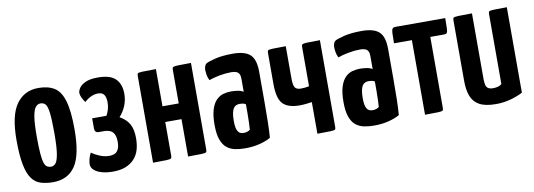

<svg xmlns="http://www.w3.org/2000/svg" viewBox="-47 -774 2910 1047"><g transform="rotate(-10 1408.0 -250.0)"><path d="M180 10Q141 10 111 0.5Q81 -9 61.5 -36.5Q42 -64 32 -115.5Q22 -167 22 -251Q22 -387 66 -448.5Q110 -510 188 -510Q242 -510 276.5 -488.5Q311 -467 327.5 -411Q344 -355 344 -254Q344 -111 302.5 -50.5Q261 10 180 10ZM183 -75Q197 -75 208 -87Q219 -99 225.5 -137Q232 -175 232 -252Q232 -327 227.5 -364Q223 -401 213 -413Q203 -425 185 -425Q170 -425 158.5 -412Q147 -399 140.5 -361.5Q134 -324 134 -251Q134 -192 137 -156Q140 -120 146 -103Q152 -86 161.5 -80.5Q171 -75 183 -75Z M510 10Q477 10 450 2.5Q423 -5 407.5 -19Q392 -33 392 -52Q392 -62 396 -79Q400 -96 409 -113Q429 -99 454.5 -88.5Q480 -78 507 -78Q522 -78 534.5 -83Q547 -88 555.5 -103Q564 -118 564 -147Q564 -182 549 -199Q534 -216 500 -216H471Q449 -216 449 -240V-296H528Q538 -314 542.5 -331.5Q547 -349 547 -368Q547 -394 537.5 -409Q528 -424 503 -424Q484 -424 464.5 -415Q445 -406 428 -390Q418 -403 411 -418Q404 -433 404 -444Q404 -456 414 -471.5Q424 -487 449 -498.5Q474 -510 518 -510Q586 -510 615.5 -480.5Q645 -451 645 -398Q645 -362 632 -331Q619 -300 597 -276Q633 -256 649.5 -226.5Q666 -197 666 -149Q666 -113 657.5 -84Q649 -55 629.5 -34Q610 -13 581 -1.5Q552 10 510 10Z M734 0V-481Q734 -491 737.5 -494.5Q741 -498 763 -499Q785 -500 838 -500V-294H928V-481Q928 -491 932.5 -494.5Q937 -498 959 -499Q981 -500 1032 -500V-19Q1032 -9 1028 -5.5Q1024 -2 1003 -1Q982 0 928 0V-207H838V-19Q838 -9 833.5 -5.5Q829 -2 808 -1Q787 0 734 0Z M1242 10Q1214 10 1188.5 5Q1163 0 1143 -15.5Q1123 -31 1111.5 -62Q1100 -93 1100 -145Q1100 -196 1110 -228.5Q1120 -261 1137.5 -279Q1155 -297 1176.5 -303Q1198 -309 1221 -309Q1233 -309 1253.5 -306.5Q1274 -304 1288 -295Q1288 -295 1288 -307.5Q1288 -320 1288 -336.5Q1288 -353 1288 -367Q1288 -384 1283 -393.5Q1278 -403 1267.5 -407.5Q1257 -412 1239 -412Q1208 -412 1173.5 -405.5Q1139 -399 1115 -390Q1107 -406 1104.5 -422Q1102 -438 1102 -449Q1102 -458 1105 -467.5Q1108 -477 1114 -482Q1126 -490 1166 -500Q1206 -510 1265 -510Q1332 -510 1361 -483Q1390 -456 1390 -388V-339Q1390 -282 1390 -223Q1390 -164 1389 -112Q1388 -60 1385 -23Q1361 -9 1324.5 0.5Q1288 10 1242 10ZM1250 -74Q1260 -74 1270.5 -77.5Q1281 -81 1285 -86Q1286 -99 1287 -123.5Q1288 -148 1288 -175.5Q1288 -203 1288 -226Q1281 -231 1271.5 -232.5Q1262 -234 1255 -234Q1245 -234 1236 -230.5Q1227 -227 1220.5 -217.5Q1214 -208 1210.5 -191Q1207 -174 1207 -148Q1207 -126 1209.5 -112.5Q1212 -99 1217.5 -90Q1223 -81 1231 -77.5Q1239 -74 1250 -74Z M1644 0V-175Q1630 -173 1612 -171Q1594 -169 1576 -169Q1512 -169 1483.5 -198.5Q1455 -228 1455 -309V-481Q1455 -491 1459 -494.5Q1463 -498 1484.5 -499Q1506 -500 1557 -500V-320Q1557 -285 1565.5 -271.5Q1574 -258 1599 -258Q1611 -258 1623 -259.5Q1635 -261 1644 -263V-481Q1644 -491 1648.5 -494.5Q1653 -498 1674 -499Q1695 -500 1746 -500V-19Q1746 -9 1742.5 -5.5Q1739 -2 1717.5 -1Q1696 0 1644 0Z M1956 10Q1928 10 1902.5 5Q1877 0 1857 -15.5Q1837 -31 1825.5 -62Q1814 -93 1814 -145Q1814 -196 1824 -228.5Q1834 -261 1851.5 -279Q1869 -297 1890.5 -303Q1912 -309 1935 -309Q1947 -309 1967.5 -306.5Q1988 -304 2002 -295Q2002 -295 2002 -307.5Q2002 -320 2002 -336.5Q2002 -353 2002 -367Q2002 -384 1997 -393.5Q1992 -403 1981.5 -407.5Q1971 -412 1953 -412Q1922 -412 1887.5 -405.5Q1853 -399 1829 -390Q1821 -406 1818.5 -422Q1816 -438 1816 -449Q1816 -458 1819 -467.5Q1822 -477 1828 -482Q1840 -490 1880 -500Q1920 -510 1979 -510Q2046 -510 2075 -483Q2104 -456 2104 -388V-339Q2104 -282 2104 -223Q2104 -164 2103 -112Q2102 -60 2099 -23Q2075 -9 2038.5 0.5Q2002 10 1956 10ZM1964 -74Q1974 -74 1984.5 -77.5Q1995 -81 1999 -86Q2000 -99 2001 -123.5Q2002 -148 2002 -175.5Q2002 -203 2002 -226Q1995 -231 1985.5 -232.5Q1976 -234 1969 -234Q1959 -234 1950 -230.5Q1941 -227 1934.5 -217.5Q1928 -208 1924.5 -191Q1921 -174 1921 -148Q1921 -126 1923.5 -112.5Q1926 -99 1931.5 -90Q1937 -81 1945 -77.5Q1953 -74 1964 -74Z M2240 0V-413H2141Q2141 -451 2142 -469.5Q2143 -488 2148 -494Q2153 -500 2163 -500H2440Q2440 -461 2439 -442.5Q2438 -424 2434 -418.5Q2430 -413 2420 -413H2342V-19Q2342 -9 2338 -5.5Q2334 -2 2313 -1Q2292 0 2240 0Z M2632 10Q2573 10 2540.5 -8Q2508 -26 2495 -60.5Q2482 -95 2482 -145V-481Q2482 -491 2486 -494.5Q2490 -498 2512.5 -499Q2535 -500 2588 -500V-138Q2588 -118 2591 -104.5Q2594 -91 2603.5 -84.5Q2613 -78 2632 -78Q2643 -78 2656 -81Q2669 -84 2679 -93V-481Q2679 -491 2683 -494.5Q2687 -498 2708 -499Q2729 -500 2781 -500V-27Q2756 -13 2716 -1.5Q2676 10 2632 10Z"/></g></svg>

Font: Yanone Kaffeesatz SemiBold
Style: Regular
Weight: 600
Designer: Yanone (Cyrillic: Daniel Pouzeot, Huerta Tipografica, and Cyreal)
Foundry: Yanone
Version: Version 2.003